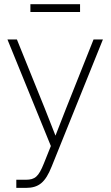

<svg xmlns="http://www.w3.org/2000/svg" viewBox="-20 -707 536 931"><path d="M59.1 204.1H105C168 204.1 199.7 177.7 230.5 100.6L479 -515.6H433.6L300.8 -182.1L249 -49.3L196.8 -182.1L62 -515.6H16.1L226.6 1L192.4 86.4C167 149.4 149.9 164.6 105 164.6H59.1ZM368.2 -686.5H127.4V-648.9H368.2Z"/></svg>

Font: Raveo Display Display ExLight
Style: Regular
Weight: 200
Designer: Jakub Foglar, Rasmus Andersson (Inter)
Foundry: Jakubfoglar.com
Version: Version 1.100;Glyphs 3.2.3 (3260)